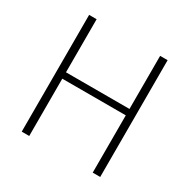

<svg xmlns="http://www.w3.org/2000/svg" viewBox="-147 -774 896 910"><g transform="rotate(30 301.5 -319.5)"><path d="M128 -639V0H87V-639ZM516.5 -639V0H475.5V-639ZM110 -313.5V-348.5H494V-313.5Z"/></g></svg>

Font: Anek Devanagari Medium ExtraLight
Style: Regular
Weight: 250
Version: Version 1.003